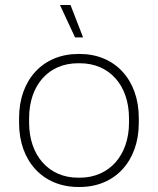

<svg xmlns="http://www.w3.org/2000/svg" viewBox="-20 -740 630 765"><path d="M279 -591H311L261 -720H219ZM292 5H298C438 5 533 -98 533 -250V-270C533 -422 438 -525 298 -525H292C151 -525 56 -422 56 -270V-250C56 -98 151 5 292 5ZM291 -32C174 -32 96 -121 96 -251V-269C96 -400 173 -488 291 -488H298C416 -488 494 -400 494 -269V-251C494 -121 415 -32 298 -32Z"/></svg>

Font: Fixel Text ExtraLight
Style: Regular
Weight: 200
Width: 4
Designer: AlfaBravo + MacPaw
Foundry: Kyrylo Tkachov, Marchela Mozhyna, Serhii Makarenko, Maria Weinstein, Zakhar Kryvoshyya
Version: Version 1.211